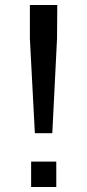

<svg xmlns="http://www.w3.org/2000/svg" viewBox="-20 -751 350 771"><path d="M120 -216 100 -596V-731H210L209 -596L190 -216ZM105 0V-102H206V0Z"/></svg>

Font: Panamera Medium
Style: Regular
Weight: 500
Designer: Bastien Sozeau
Foundry: NBR — Bastien Sozeau
Version: Version 3.002; ttfautohint (v1.8.4.7-5d5b);gftools[0.9.33]